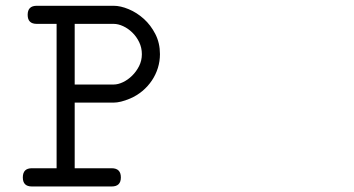

<svg xmlns="http://www.w3.org/2000/svg" viewBox="-20 -638 1244 674"><path d="M108.9 -554.2Q77.1 -554.2 77.1 -585.9Q77.1 -617.7 108.9 -617.7H378.9Q403.3 -617.7 431.9 -605.7Q460.4 -593.8 484.9 -571.8Q509.3 -549.8 525.4 -518.3Q541.5 -486.8 541.5 -447.8Q541.5 -422.9 534.2 -399.4Q526.9 -376 513.2 -355.5Q499.5 -335 480 -318.6Q460.4 -302.2 436.5 -292Q402.8 -277.8 378.9 -277.8H242.2V-47.4H372.1Q404.3 -47.4 404.3 -15.1Q404.3 16.6 372.1 16.6H91.8Q60.1 16.6 60.1 -15.1Q60.1 -47.4 91.8 -47.4H178.7V-554.2ZM242.2 -341.3H378.9Q394.5 -341.3 411.9 -349.6Q429.2 -357.9 443.8 -372.3Q458.5 -386.7 468.3 -406Q478 -425.3 478 -447.8Q478 -470.7 468.5 -490.2Q459 -509.8 444.3 -523.9Q429.7 -538.1 412.4 -546.1Q395 -554.2 378.9 -554.2H242.2Z"/></svg>

Font: Erica Type
Style: Italic
Weight: 400
Monospace: yes
Designer: Peter Wiegel
Foundry: Peter Wiegel
Version: Version 1.000 2010 initial release